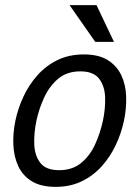

<svg xmlns="http://www.w3.org/2000/svg" viewBox="-20 -720 543 748"><path d="M40 -250Q50 -298 71.5 -344Q93 -390 126 -427Q159 -464 204 -486Q249 -508 307 -508Q364 -508 399.5 -486Q435 -464 452.5 -427Q470 -390 471.5 -344Q473 -298 463 -250Q453 -202 431.5 -156Q410 -110 377 -73Q344 -36 299 -14Q254 8 197 8Q139 8 103.5 -14Q68 -36 51 -73Q34 -110 32 -156Q30 -202 40 -250ZM122 -250Q112 -203 113.5 -158.5Q115 -114 137 -85.5Q159 -57 211 -57Q262 -57 296.5 -85.5Q331 -114 351 -158.5Q371 -203 381 -250Q391 -297 389.5 -341Q388 -385 366 -413.5Q344 -442 293 -442Q241 -442 207 -413.5Q173 -385 152.5 -341Q132 -297 122 -250ZM251 -700H356L424 -557H351Z"/></svg>

Font: Epunda Sans
Style: Italic
Weight: 400
Italic angle: -12.0243°
Designer: Simon Atzbach
Foundry: typofactur
Version: Version 2.204; ttfautohint (v1.8.4.7-5d5b)